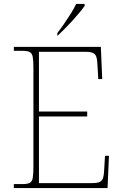

<svg xmlns="http://www.w3.org/2000/svg" viewBox="-20 -951 625 971"><path d="M50 0V-20H93Q118 -20 130 -26Q142 -32 145.5 -51Q149 -70 149 -108V-606Q149 -645 145.5 -663.5Q142 -682 130 -688Q118 -694 93 -694H50V-714H490L497 -551H477L473 -620Q472 -648 467.5 -662.5Q463 -677 450.5 -683Q438 -689 412 -689H177V-387H421V-362H177V-25H446Q472 -25 484.5 -31Q497 -37 501.5 -52Q506 -67 507 -94L511 -163H531L524 0ZM270 -784Q285 -803 303 -829Q321 -855 338 -882Q355 -909 365 -931H408V-921Q399 -908 382.5 -888Q366 -868 346 -846Q326 -824 306.5 -804.5Q287 -785 272 -771H270Z"/></svg>

Font: Noto Serif Khmer Thin
Style: Regular
Weight: 250
Version: Version 2.003